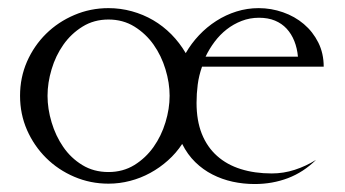

<svg xmlns="http://www.w3.org/2000/svg" viewBox="-20 -446 856 477"><path d="M481.9 -280.3Q474.1 -258.3 471.2 -235.8Q468.3 -213.4 468.3 -190.4Q468.3 -146.5 481.4 -113.5Q494.6 -80.6 519.3 -58.6Q543.9 -36.6 578.4 -25.9Q612.8 -15.1 655.3 -15.1Q684.6 -15.1 712.4 -24.2Q740.2 -33.2 765.1 -48.8Q733.9 -18.1 695.3 -3.4Q656.7 11.2 612.8 11.2Q584.5 11.2 557.9 5.4Q531.2 -0.5 507.8 -12.5Q484.4 -24.4 465.1 -43.2Q445.8 -62 432.6 -88.4Q417.5 -65.4 397.2 -47.4Q377 -29.3 353.3 -16.4Q329.6 -3.4 303.2 3.4Q276.9 10.3 249.5 10.3Q204.6 10.3 164.6 -6.8Q124.5 -23.9 94.5 -53.7Q64.5 -83.5 47.1 -123Q29.8 -162.6 29.8 -208Q29.8 -253.4 47.1 -293Q64.5 -332.5 94.5 -362.1Q124.5 -391.6 164.6 -408.7Q204.6 -425.8 249.5 -425.8Q279.3 -425.8 307.6 -418Q335.9 -410.2 360.6 -395.8Q385.3 -381.3 405.8 -360.6Q426.3 -339.8 441.4 -314Q455.1 -337.9 474.4 -358.4Q493.7 -378.9 517.3 -394Q541 -409.2 567.6 -417.5Q594.2 -425.8 622.6 -425.8Q653.8 -425.8 683.1 -415.5Q712.4 -405.3 734.9 -386.2Q757.3 -367.2 770.8 -340.3Q784.2 -313.5 784.2 -280.3ZM249.5 -397.5Q213.4 -397.5 185.1 -379.9Q156.7 -362.3 137.5 -335Q118.2 -307.6 108.2 -273.9Q98.1 -240.2 98.1 -208Q98.1 -175.8 108.2 -142.1Q118.2 -108.4 137.2 -80.8Q156.2 -53.2 184.6 -35.9Q212.9 -18.6 249.5 -18.6Q285.6 -18.6 314 -36.1Q342.3 -53.7 361.6 -81.1Q380.9 -108.4 391.1 -142.1Q401.4 -175.8 401.4 -208Q401.4 -240.2 391.1 -273.9Q380.9 -307.6 361.6 -335Q342.3 -362.3 314 -379.9Q285.6 -397.5 249.5 -397.5ZM720.2 -305.2Q718.3 -326.2 711.2 -344Q704.1 -361.8 692.1 -374.8Q680.2 -387.7 663.1 -394.8Q646 -401.9 623.5 -401.9Q600.6 -401.9 580.3 -394Q560.1 -386.2 543.2 -373Q526.4 -359.9 513.2 -342.3Q500 -324.7 490.7 -305.2Z"/></svg>

Font: CAT Linz
Style: Regular
Weight: 400
Designer: Peter Wiegel
Foundry: Peter Wiegel
Version: Version 1.08